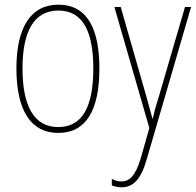

<svg xmlns="http://www.w3.org/2000/svg" viewBox="-20 -557 835 819"><path d="M404 -264C404 -428 356 -537 229 -537C111 -537 50 -440 50 -265C50 -88 110 10 229 10C347 10 404 -87 404 -264ZM468 -527 617 -11 581 116C558 195 531 217 498 217C484 217 470 213 457 206V234C471 239 483 242 498 242C547 242 581 210 606 122L795 -527H769L659 -150C648 -116 640 -89 632 -52H630C625 -71 621 -86 603 -150L495 -527ZM76 -265C76 -423 125 -512 229 -512C339 -512 378 -413 378 -265C378 -102 332 -15 228 -15C124 -15 76 -107 76 -265Z"/></svg>

Font: Noto Sans Condensed Thin
Style: Regular
Weight: 100
Width: 3
Designer: Monotype Design Team
Foundry: Monotype Imaging Inc.
Version: Version 2.013